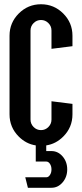

<svg xmlns="http://www.w3.org/2000/svg" viewBox="-20 -679 382 894"><path d="M146.5 -2Q101.6 -8.8 67.4 -43Q24.4 -85.9 24.4 -146.5V-512.7Q24.4 -573.2 67.4 -616.2Q110.4 -659.2 170.9 -659.2Q231.4 -659.2 274.4 -616.2Q317.4 -573.2 317.4 -512.7V-463.9L219.7 -451.7V-537.1Q219.7 -557.1 205.3 -571.5Q190.9 -585.9 170.9 -585.9Q150.9 -585.9 136.5 -571.5Q122.1 -557.1 122.1 -537.1V-122.1Q122.1 -102.1 136.5 -87.6Q150.9 -73.2 170.9 -73.2Q190.9 -73.2 205.3 -87.6Q219.7 -102.1 219.7 -122.1V-207.5L317.4 -195.3V-146.5Q317.4 -85.9 274.4 -43Q240.2 -8.8 195.3 -2V24.4H219.7Q250 24.4 271.5 49.3Q293 74.2 293 109.9Q293 145 271.5 170.2Q250 195.3 219.7 195.3H109.9L97.7 146.5H195.3Q205.6 146.5 212.6 135.7Q219.7 125 219.7 109.9Q219.7 94.7 212.6 84Q205.6 73.2 195.3 73.2H146.5Z"/></svg>

Font: Alegre Sans
Style: Regular
Weight: 400
Width: 3
Designer: GrandChaos9000
Version: Version 1.2.6 - August 1, 2014